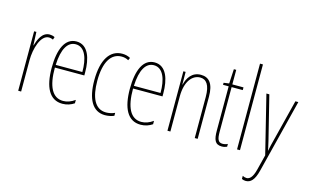

<svg xmlns="http://www.w3.org/2000/svg" viewBox="-113 -1081 2649 1644"><g transform="rotate(15 1211.5 -259.0)"><path d="M208 -535C141 -535 113 -462 98 -409H96L91 -527H71V0H97V-277C97 -380 135 -509 208 -509C222 -509 237 -504 245 -500L253 -524C239 -532 221 -535 208 -535Z M445 -537C344 -537 297 -429 297 -264C297 -94 349 10 464 10C505 10 540 -3 568 -22V-52C533 -27 499 -15 464 -15C369 -15 322 -106 323 -273H584V-301C584 -421 550 -537 445 -537ZM445 -512C528 -512 561 -414 560 -297H324C330 -442 375 -512 445 -512Z M842 10C869 10 900 4 922 -6V-32C897 -21 870 -15 845 -15C744 -15 703 -114 703 -257C703 -427 760 -512 852 -512C874 -512 895 -507 913 -496L923 -519C902 -531 878 -537 851 -537C743 -537 677 -440 677 -256C677 -93 729 10 842 10Z M1138 -537C1037 -537 990 -429 990 -264C990 -94 1042 10 1157 10C1198 10 1233 -3 1261 -22V-52C1226 -27 1192 -15 1157 -15C1062 -15 1015 -106 1016 -273H1277V-301C1277 -421 1243 -537 1138 -537ZM1138 -512C1221 -512 1254 -414 1253 -297H1017C1023 -442 1068 -512 1138 -512Z M1548 -537C1468 -537 1431 -474 1417 -415H1415L1414 -527H1394V0H1420V-311C1420 -445 1479 -513 1548 -513C1602 -513 1636 -471 1636 -365V0H1662V-375C1662 -488 1621 -537 1548 -537Z M1878 -14C1838 -14 1828 -44 1828 -108V-503H1927V-527H1828V-656H1807L1800 -528L1752 -521V-503H1802V-112C1802 -32 1816 10 1877 10C1896 10 1910 6 1923 0V-25C1913 -19 1895 -14 1878 -14Z M2037 0V-760H2011V0Z M2130 -527 2257 -13 2223 122C2204 198 2177 216 2152 216C2141 216 2127 212 2117 206V234C2129 239 2139 242 2152 242C2194 242 2227 213 2249 125L2413 -527H2387L2290 -142C2284 -120 2279 -99 2271 -59H2269C2266 -73 2268 -76 2252 -140L2156 -527Z"/></g></svg>

Font: Noto Sans Arabic ExtCond Thin
Style: Regular
Weight: 100
Width: 2
Designer: Monotype Design Team, Nadine Chahine, Nizar Qandah and Khaled Hosny
Foundry: Monotype Imaging Inc.
Version: Version 2.012